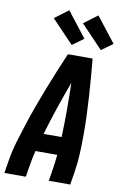

<svg xmlns="http://www.w3.org/2000/svg" viewBox="-105 -1044 710 1103"><g transform="rotate(10 250.0 -492.5)"><path d="M2 0 14 -74Q23 -130 39.5 -185.5Q56 -241 74 -296.5Q92 -352 112 -407Q132 -462 153.5 -517Q175 -572 197.5 -626.5Q220 -681 243 -735H387Q392 -681 396.5 -626.5Q401 -572 404.5 -517Q408 -462 410 -407Q412 -352 412 -296.5Q412 -241 409.5 -185.5Q407 -130 398 -74L386 0H261L273 -74Q276 -94 278.5 -114.5Q281 -135 283 -155H156Q151 -135 146.5 -114.5Q142 -94 139 -74L127 0ZM290 -260Q293 -340 293 -419Q293 -498 291 -577Q262 -498 235 -419Q208 -340 185 -260ZM425 -791 297 -925 377 -985 491 -839ZM255 -791 127 -925 207 -985 321 -839Z"/></g></svg>

Font: Iosevka Term Curly XBd Obl
Style: Regular
Weight: 800
Italic angle: -9°
Designer: Belleve Invis
Foundry: Belleve Invis
Version: Version 32.3.0